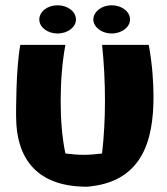

<svg xmlns="http://www.w3.org/2000/svg" viewBox="-20 -677 634 728"><path d="M562 -310C562 -361 558 -431 544 -507H367C374 -443 378 -369 378 -294C378 -225 374 -156 367 -95C344 -92 320 -90 298 -90C275 -90 252 -92 228 -95C215 -156 210 -226 210 -295C210 -369 216 -443 228 -507H57C40 -415 41 -251 41 -238C41 -62 132 31 310 31C519 14 562 -143 562 -310ZM268 -603C268 -633 237 -657 198 -657C160 -657 129 -633 129 -603C129 -574 160 -550 198 -550C237 -550 268 -574 268 -603ZM473 -603C473 -633 442 -657 403 -657C366 -657 334 -633 334 -603C334 -574 366 -550 403 -550C442 -550 473 -574 473 -603Z"/></svg>

Font: Galindo
Style: Regular
Weight: 400
Designer: Astigmatic (AOETI)
Foundry: Astigmatic (AOETI)
Version: Version 1.000